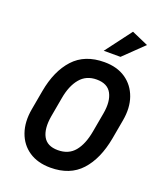

<svg xmlns="http://www.w3.org/2000/svg" viewBox="-165 -1025 970 1142"><g transform="rotate(20 320.0 -454.0)"><path d="M601 -402 579 -279Q554 -143 484 -66.5Q414 10 291 10Q210 10 155 -27Q100 -64 77 -129.5Q54 -195 69 -279L91 -402Q115 -536 185.5 -613Q256 -690 380 -690Q461 -690 515.5 -652.5Q570 -615 593 -550Q616 -485 601 -402ZM478 -402Q492 -481 466.5 -529Q441 -577 372 -577Q306 -577 267 -530Q228 -483 214 -402L192 -279Q178 -197 203.5 -150Q229 -103 297 -103Q365 -103 403 -149Q441 -195 456 -279ZM458 -752H352L477 -918L582 -872Z"/></g></svg>

Font: Inria Sans
Style: Bold Italic
Weight: 700
Italic angle: -10°
Designer: Black Foundry Team
Foundry: Black Foundry
Version: Version 1.2; ttfautohint (v1.8.3)